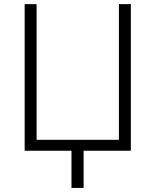

<svg xmlns="http://www.w3.org/2000/svg" viewBox="-20 -734 758 935"><path d="M617.2 -713.9H559.1V-53.2H158.2V-713.9H100.1V0H328.1V181.2H387.2V0H617.2Z"/></svg>

Font: Noto Reveo Sans
Style: Regular
Weight: 300
Designer: Monotype Design Team
Foundry: Monotype Imaging Inc.
Version: Version 2.007